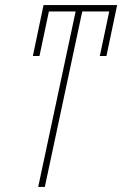

<svg xmlns="http://www.w3.org/2000/svg" viewBox="-20 -734 480 754"><path d="M130 0H156L303 -689H409L372 -514H398L440 -714H151L109 -514H135L172 -689H277Z"/></svg>

Font: Noto Sans ExtraCondensed Thin
Style: Italic
Weight: 100
Width: 2
Italic angle: -12°
Designer: Monotype Design Team
Foundry: Monotype Imaging Inc.
Version: Version 2.013